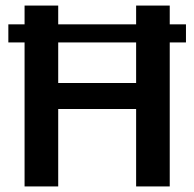

<svg xmlns="http://www.w3.org/2000/svg" viewBox="-20 -670 698 690"><path d="M10 -517.5H68.3V0H189.2V-278.3H469.2V0H590V-517.5H648.3V-582.5H590V-650H469.2V-582.5H189.2V-650H68.3V-582.5H10ZM469.2 -517.5V-371.7H189.2V-517.5Z"/></svg>

Font: Boon SemiBold
Style: Regular
Weight: 600
Designer: Sungsit Sawaiwan
Foundry: FontUni
Version: Version 2.0